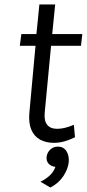

<svg xmlns="http://www.w3.org/2000/svg" viewBox="-20 -631 390 863"><path d="M222 11Q186.5 11 160 -3.5Q133.5 -18 120.8 -48Q108 -78 112 -124L141 -440.5L161.5 -425H69L76 -478H166.5L141.5 -455.5L157 -611H228L212.5 -455.5L192.5 -478H350L344 -425H186.5L211 -440.5L181 -125Q177.5 -88.5 192 -70.2Q206.5 -52 237 -52Q254 -52 272.2 -56.5Q290.5 -61 312 -70L317 -14Q292.5 -2 269.2 4.5Q246 11 222 11ZM206.5 212 162 186Q186 174 203.8 157.5Q221.5 141 229 119Q210.5 117 199 105.2Q187.5 93.5 189.5 73.5Q192 54.5 206 41.2Q220 28 240.5 28Q265.5 28 278.5 48.2Q291.5 68.5 289 97.5Q286 127.5 265.5 159.5Q245 191.5 206.5 212Z"/></svg>

Font: Karla
Style: Italic
Weight: 400
Italic angle: -8°
Designer: Jonathan Pinhorn
Version: Version 2.004;gftools[0.9.33]